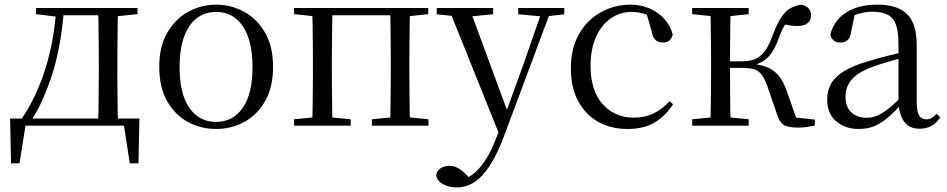

<svg xmlns="http://www.w3.org/2000/svg" viewBox="-20 -551 4153 842"><path d="M545.9 0H70.9L95.2 -21.1L65.5 165.4H28.3L24.3 -31.1H591.3L587.3 165.4H549.3L520.2 -21.5ZM410.1 0Q411.3 -24.4 411.8 -65.3Q412.3 -106.3 412.8 -150.3Q413.3 -194.3 413.3 -228.5V-288.3Q413.3 -321.7 412.8 -365.7Q412.3 -409.7 411.8 -450.7Q411.3 -491.8 410.1 -516H497.7Q496.7 -491.8 496.2 -450.7Q495.7 -409.7 495.2 -365.7Q494.7 -321.7 494.7 -288.3V-228.5Q494.7 -194.3 495.2 -150.3Q495.7 -106.3 496.2 -65.3Q496.7 -24.4 497.7 0ZM137.7 -489.1V-516H239.7V-477.4H230.6ZM455.1 -477.4V-516H583.1V-489.1L471.5 -477.4ZM74.8 -30.4Q139.2 -123.1 178.8 -249.2Q218.4 -375.4 226.8 -516H260.6Q255 -425.3 237.6 -337.1Q220.2 -248.8 189.2 -169.3Q174.3 -128.8 155.7 -90.6Q137.1 -52.5 114.1 -19.1V-6.8ZM239.7 -484.1V-516H456.9V-484.1Z M927.5 14.6Q861.2 14.6 804.4 -15.9Q747.6 -46.5 713 -107.4Q678.4 -168.3 678.4 -257.8Q678.4 -347.6 714.1 -408.5Q749.7 -469.3 806.7 -500Q863.7 -530.6 927.5 -530.6Q992.2 -530.6 1049.2 -500.1Q1106.2 -469.5 1141.9 -408.7Q1177.5 -347.8 1177.5 -257.8Q1177.5 -168 1142.4 -107.2Q1107.3 -46.3 1050.5 -15.8Q993.7 14.6 927.5 14.6ZM927.5 -16.4Q1002 -16.4 1044.7 -78.2Q1087.4 -140.1 1087.4 -256.6Q1087.4 -373.4 1044.7 -436.1Q1002 -498.8 927.5 -498.8Q853.1 -498.8 810.3 -436.1Q767.5 -373.4 767.5 -256.6Q767.5 -140.1 810.3 -78.2Q853.1 -16.4 927.5 -16.4Z M1349.1 0Q1350.3 -24.4 1350.8 -65.4Q1351.3 -106.3 1351.8 -150.3Q1352.3 -194.3 1352.3 -228.5V-288.3Q1352.3 -321.7 1351.8 -365.7Q1351.3 -409.8 1350.8 -450.8Q1350.3 -491.8 1349.1 -516H1438.3Q1437.3 -491.7 1436.8 -450.7Q1436.3 -409.7 1435.8 -365.7Q1435.3 -321.7 1435.3 -288.3V-228.5Q1435.3 -194.3 1435.8 -150.3Q1436.3 -106.3 1436.8 -65.4Q1437.3 -24.4 1438.3 0ZM1690.8 0Q1691.8 -24.4 1692.3 -65.4Q1692.8 -106.3 1693.3 -150.3Q1693.8 -194.3 1693.8 -228.5V-288.3Q1693.8 -321.7 1693.3 -365.7Q1692.8 -409.7 1692.3 -450.7Q1691.8 -491.7 1690.8 -516H1778.2Q1777.2 -491.7 1776.7 -450.7Q1776.2 -409.7 1775.7 -365.7Q1775.2 -321.7 1775.2 -288.3V-228.5Q1775.2 -194.3 1775.7 -150.3Q1776.2 -106.3 1776.7 -65.4Q1777.2 -24.4 1778.2 0ZM1269.5 0V-27.8L1378.7 -38.6H1410.7L1518.1 -27.8V0ZM1611 0V-27.8L1719.4 -38.6H1752.4L1858.8 -27.8V0ZM1269.5 -489.1V-516H1393V-477.4H1378.7ZM1734.7 -477.4V-516H1858V-489.1L1752.4 -477.4ZM1393 -484.1V-516H1734.7V-484.1Z M1983.4 271Q1950 271 1922.9 256.7Q1895.7 242.4 1892.9 216.7Q1896.5 196.1 1913.3 186.2Q1930.1 176.2 1951.2 176.2Q1971 176.2 1988.7 186.3Q2006.5 196.3 2023.1 213.2L2051.8 241.4L2020.3 257.1L2000.5 240.1Q2049.9 226.4 2088.4 179Q2126.9 131.6 2154.9 57.6L2183.6 -15.2L2188.2 -27.8L2277.4 -274.3L2361.3 -516H2400.2L2190.1 46.5Q2160.2 125.6 2127.8 175.3Q2095.4 225.1 2059.7 248Q2024 271 1983.4 271ZM2174.7 51.4 1947 -516H2038.3L2206.7 -59.3L2212.7 -46.2ZM1895.2 -488.4V-516H2142.5V-488.4L2035.9 -478.1H1994.1ZM2252.5 -488.4V-516H2454.6V-488.4L2373.3 -478.9H2358.3Z M2731.6 14.6Q2658.8 14.6 2602.8 -17.1Q2546.8 -48.8 2515.1 -108.5Q2483.4 -168.3 2483.4 -251.4Q2483.4 -340.7 2520.2 -403.2Q2556.9 -465.8 2616.5 -498.2Q2676 -530.6 2744.8 -530.6Q2789.5 -530.6 2827.7 -514.4Q2865.9 -498.1 2892.7 -468.8Q2919.5 -439.5 2930.2 -399.3Q2921.3 -364.4 2887.7 -364.4Q2867 -364.4 2854.6 -375.7Q2842.1 -386.9 2837.7 -413.5L2812.7 -501.6L2862.8 -461.9Q2832.5 -482.4 2805.4 -490.6Q2778.3 -498.8 2750 -498.8Q2698.9 -498.8 2657.9 -469.9Q2617 -441 2593.5 -388.2Q2569.9 -335.4 2569.9 -261.5Q2569.9 -153.9 2622.9 -94.5Q2675.8 -35 2760.2 -35Q2805 -35 2843.9 -52.7Q2882.9 -70.3 2915.8 -106.9L2931.6 -93.9Q2898.6 -42.3 2850.9 -13.8Q2803.2 14.6 2731.6 14.6Z M3015.5 0V-27.8L3124.7 -38.6H3156.7L3263.3 -27.8V0ZM3015.5 -489.1V-516H3263.3V-489.1L3156.7 -477.4H3124.7ZM3095.1 0Q3096.3 -24.4 3096.8 -65.3Q3097.3 -106.3 3097.8 -150.3Q3098.3 -194.3 3098.3 -228.5V-288.3Q3098.3 -321.7 3097.8 -365.7Q3097.3 -409.7 3096.8 -450.7Q3096.3 -491.8 3095.1 -516H3184.3Q3183.3 -491.8 3182.8 -450.2Q3182.3 -408.7 3181.8 -362.6Q3181.3 -316.5 3181.3 -277.8V-258.4Q3181.3 -209.4 3181.8 -158.9Q3182.3 -108.5 3182.8 -66.4Q3183.3 -24.4 3184.3 0ZM3388.5 -46.9 3345.3 -172.6Q3333.4 -206.4 3320.1 -223.7Q3306.8 -241 3286.7 -247.2Q3266.6 -253.4 3234.7 -253.4H3139V-282H3234.1Q3264.3 -282 3287.6 -290.3Q3310.9 -298.6 3330.9 -322.8Q3350.8 -347.1 3367.6 -394.1Q3393.8 -464.8 3421.4 -494.7Q3449.1 -524.6 3495.6 -530.6Q3536.8 -519.7 3536.8 -483.8Q3536.8 -461.7 3521.2 -449.3Q3505.7 -436.9 3477.8 -436.9Q3455.2 -436.9 3439.1 -440.1Q3422.9 -443.3 3406.5 -448.4L3453.1 -479.2Q3433.5 -458.7 3420.8 -439.2Q3408.1 -419.6 3394.8 -382.7Q3380 -341.5 3362.1 -316.7Q3344.1 -291.9 3321.2 -279.7Q3298.3 -267.4 3269.1 -261.6L3269.7 -272.4Q3315.3 -268.2 3345.1 -255.8Q3374.9 -243.4 3395.3 -218.6Q3415.6 -193.9 3430.2 -151.8L3479.1 -13.4L3422 -40.3L3553.4 -26.6V0Q3536.6 3.4 3517.2 6Q3497.8 8.6 3481.7 8.6Q3435.9 8.6 3417.3 -3.2Q3398.7 -14.9 3388.5 -46.9Z M3745.7 14.6Q3686.5 14.6 3647.1 -19.1Q3607.6 -52.8 3607.6 -115.1Q3607.6 -153.9 3624.8 -184.3Q3641.9 -214.6 3681.4 -239Q3720.9 -263.5 3786.9 -282.3Q3828.8 -294.9 3874.8 -306.7Q3920.8 -318.5 3960.8 -327.7V-303.3Q3920.8 -293.3 3879.7 -281.5Q3838.6 -269.7 3804.6 -257Q3741.3 -233.6 3714.6 -201.7Q3687.9 -169.7 3687.9 -128.2Q3687.9 -81.6 3713.5 -58Q3739.2 -34.4 3781.1 -34.4Q3803.6 -34.4 3825.6 -43.3Q3847.6 -52.2 3875.7 -74.2Q3903.7 -96.3 3941.8 -134.4L3950.5 -87.1H3926.9Q3895.7 -53.7 3868.5 -31.1Q3841.2 -8.4 3812.1 3.1Q3783 14.6 3745.7 14.6ZM4012.8 13.6Q3968.1 13.6 3945.8 -16.6Q3923.5 -46.7 3920.2 -99.7V-103.3V-359Q3920.2 -415 3908.1 -445.3Q3895.9 -475.6 3870.7 -487.6Q3845.6 -499.6 3806 -499.6Q3777.3 -499.6 3748.1 -491.4Q3718.9 -483.2 3685.7 -464.7L3729.2 -491.9L3712.8 -412.7Q3709.2 -386 3696.7 -375.2Q3684.1 -364.3 3665.4 -364.3Q3629.2 -364.3 3621.5 -399.7Q3636.4 -461 3690.1 -495.8Q3743.8 -530.6 3828.2 -530.6Q3915.5 -530.6 3957.8 -489.2Q4000 -447.8 4000 -354.6V-107.7Q4000 -60.8 4011.1 -44.2Q4022.1 -27.5 4042.4 -27.5Q4055 -27.5 4065 -33.2Q4075 -38.8 4087.4 -52.1L4103.1 -36.7Q4087.2 -10.7 4064.6 1.4Q4042 13.6 4012.8 13.6Z"/></svg>

Font: Early Summer Mincho VF
Style: Regular
Weight: 250
Designer: GuiWonder
Version: Version 1.002